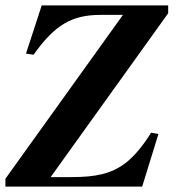

<svg xmlns="http://www.w3.org/2000/svg" viewBox="-32 -689 663 709"><path d="M589 -640V-669H122L64 -491L92 -487C171 -598 234 -634 339 -634H422L-12 -29V0H493L553 -194L526 -199C498 -154 465 -112 429 -85C377 -47 322 -35 230 -35H155Z"/></svg>

Font: XITS
Style: Bold Italic
Weight: 700
Italic angle: -16.33°
Designer: MicroPress Inc., with final additions and corrections provided by Coen Hoffman, Elsevier (retired)
Version: Version 1.302